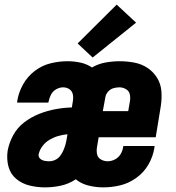

<svg xmlns="http://www.w3.org/2000/svg" viewBox="-20 -803 760 831"><path d="M175 8Q209 8 243.5 0.5Q278 -7 308 -27Q331 -8 362.5 0Q394 8 427 8Q464 8 501 -1Q538 -10 570.5 -33.5Q603 -57 622.5 -91Q642 -125 648 -162Q649 -166 649 -171H514L513 -167Q511 -151 502 -136Q493 -121 477.5 -113Q462 -105 446 -105Q430 -105 416.5 -113Q403 -121 400 -136Q397 -151 400 -167L407 -209H654L676 -344Q681 -377 678.5 -408.5Q676 -440 660 -466Q644 -492 618.5 -509Q593 -526 561.5 -532Q530 -538 498 -538Q468 -538 437 -532.5Q406 -527 378 -511Q356 -526 328.5 -532Q301 -538 272 -538Q236 -538 199 -529Q162 -520 130.5 -496Q99 -472 80 -438Q61 -404 55 -368Q54 -363 54 -359H189L190 -362Q193 -378 200.5 -393Q208 -408 223 -416.5Q238 -425 253 -425Q269 -425 281 -416.5Q293 -408 295.5 -393Q298 -378 295 -363L291 -338Q256 -337 220.5 -330.5Q185 -324 150.5 -310.5Q116 -297 85.5 -274Q55 -251 37 -217.5Q19 -184 13 -150Q8 -115 16.5 -82.5Q25 -50 50 -29Q75 -8 108 0Q141 8 175 8ZM425 -322 436 -382Q438 -395 447.5 -406Q457 -417 470 -421Q483 -425 497 -425Q512 -425 525.5 -417Q539 -409 542 -394Q545 -379 542 -363L535 -322ZM193 -105Q183 -105 172.5 -107Q162 -109 154 -116Q146 -123 147 -134Q151 -154 164 -171Q177 -188 195 -198.5Q213 -209 232.5 -214.5Q252 -220 272 -222L269 -204Q267 -191 263.5 -178Q260 -165 254.5 -152.5Q249 -140 240.5 -128.5Q232 -117 219 -111Q206 -105 193 -105ZM381 -554 569 -705 485 -783 316 -615Z"/></svg>

Font: Iosevka Sparkle XBdObl
Style: Regular
Weight: 800
Italic angle: -9°
Designer: Belleve Invis
Foundry: Belleve Invis
Version: Version 4.5.0; ttfautohint (v1.8.3)